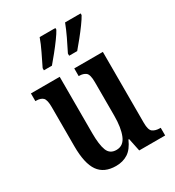

<svg xmlns="http://www.w3.org/2000/svg" viewBox="-186 -875 905 994"><g transform="rotate(-30 267.0 -378.0)"><path d="M215 10Q144 10 111 -37Q78 -84 78 -187V-421Q78 -464 65 -477Q52 -490 23 -490H20V-536H192V-200Q192 -130 205.5 -95.5Q219 -61 258 -61Q300 -61 318 -105Q336 -149 336 -220V-421Q336 -467 321 -478.5Q306 -490 282 -490H279V-536H450V-112Q450 -68 466.5 -57Q483 -46 507 -46H513V0H358L342 -77H338Q317 -29 286.5 -9.5Q256 10 215 10ZM289 -619Q308 -656 326 -694Q344 -732 357 -766H450V-756Q441 -739 421 -711.5Q401 -684 378 -655.5Q355 -627 337 -606H289ZM138 -619Q156 -656 174.5 -694Q193 -732 205 -766H299V-756Q290 -739 270 -711.5Q250 -684 227 -655.5Q204 -627 186 -606H138Z"/></g></svg>

Font: Noto Serif Khmer ExtraCondensed SemiBold
Style: Regular
Weight: 600
Width: 2
Designer: Danh Hong and the Monotype Design Team
Foundry: Monotype Imaging Inc.
Version: Version 2.004; ttfautohint (v1.8.4.7-5d5b)